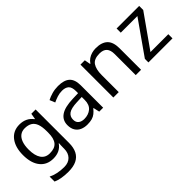

<svg xmlns="http://www.w3.org/2000/svg" viewBox="25 -1260 2213 2213"><g transform="rotate(-45 1132.0 -153.0)"><path d="M275 -546Q328 -546 370.5 -526Q413 -506 443 -465H448L460 -536H530V9Q530 85 504 136.5Q478 188 425 214Q372 240 290 240Q232 240 183.5 231.5Q135 223 97 206V125Q135 145 186 156Q237 167 295 167Q364 167 403.5 126.5Q443 86 443 16V-5Q443 -17 444 -39.5Q445 -62 446 -71H442Q414 -30 372.5 -10Q331 10 276 10Q172 10 113.5 -63Q55 -136 55 -267Q55 -395 113.5 -470.5Q172 -546 275 -546ZM287 -472Q242 -472 210.5 -448Q179 -424 162.5 -378Q146 -332 146 -266Q146 -167 182.5 -114.5Q219 -62 289 -62Q330 -62 359 -72.5Q388 -83 407 -105.5Q426 -128 435 -163Q444 -198 444 -246V-267Q444 -340 427.5 -385Q411 -430 376 -451Q341 -472 287 -472Z M903 -545Q1001 -545 1048 -502Q1095 -459 1095 -365V0H1031L1014 -76H1010Q987 -47 962.5 -27.5Q938 -8 906.5 1Q875 10 830 10Q782 10 743.5 -7Q705 -24 683 -59.5Q661 -95 661 -149Q661 -229 724 -272.5Q787 -316 918 -320L1009 -323V-355Q1009 -422 980 -448Q951 -474 898 -474Q856 -474 818 -461.5Q780 -449 747 -433L720 -499Q755 -518 803 -531.5Q851 -545 903 -545ZM929 -259Q829 -255 790.5 -227Q752 -199 752 -148Q752 -103 779.5 -82Q807 -61 850 -61Q918 -61 963 -98.5Q1008 -136 1008 -214V-262Z M1519 -546Q1615 -546 1664 -499.5Q1713 -453 1713 -349V0H1626V-343Q1626 -408 1597 -440Q1568 -472 1506 -472Q1417 -472 1383 -422Q1349 -372 1349 -278V0H1261V-536H1332L1345 -463H1350Q1368 -491 1394.5 -509.5Q1421 -528 1453 -537Q1485 -546 1519 -546Z M2225 0H1833V-58L2121 -468H1850V-536H2218V-470L1934 -68H2225Z"/></g></svg>

Font: uguzrati05
Style: Book
Weight: 400
Designer: Jelle Bosma - Monotype Design Team, Universal Thirst
Foundry: Monotype Imaging Inc.
Version: Version 2.106